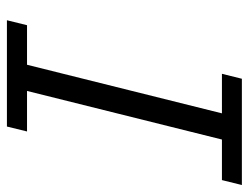

<svg xmlns="http://www.w3.org/2000/svg" viewBox="-104 -632 736 569"><g transform="rotate(90 264.5 -348.0)"><path d="M528.8 -696.3 514.2 -637.2H394L250 -59.6H370.1L355.5 0H40.5L55.2 -59.6H172.4L316.4 -637.2H199.2L213.9 -696.3Z"/></g></svg>

Font: Lesson One Light
Style: Italic
Weight: 300
Italic angle: -14°
Designer: But Ko, Victor Gaultney, Annie Olsen, Julie Remington, Don Collingsworth, Eric Hays, Becca Hirsbrunner
Version: Version 1.100